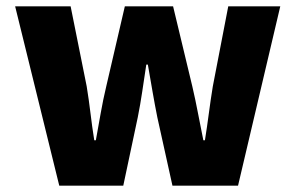

<svg xmlns="http://www.w3.org/2000/svg" viewBox="-20 -589 937 609"><path d="M168 0 28 -569H204L255 -315Q262 -272 267 -230Q272 -188 279 -144H284Q292 -188 299.5 -230.5Q307 -273 317 -315L376 -569H529L590 -315Q600 -272 608 -230Q616 -188 625 -144H630Q637 -188 642.5 -230Q648 -272 655 -315L704 -569H869L735 0H527L479 -217Q471 -257 464 -297.5Q457 -338 449 -384H444Q437 -338 431 -297.5Q425 -257 417 -217L371 0Z"/></svg>

Font: Noto Sans HK Thin Black
Style: Regular
Weight: 900
Version: Version 2.004-H2;hotconv 1.0.118;makeotfexe 2.5.65603